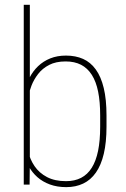

<svg xmlns="http://www.w3.org/2000/svg" viewBox="-20 -770 524 801"><path d="M79.1 -750H104.5V-102.5L103.5 0H79.1ZM424.3 -288.1V-241.2Q424.3 -176.3 413.1 -128.7Q401.9 -81.1 380.1 -50Q358.4 -19 327.1 -4.2Q295.9 10.7 256.3 10.7Q218.3 10.7 188 -0.5Q157.7 -11.7 135.7 -31.2Q113.8 -50.8 100.3 -75.4Q86.9 -100.1 81.5 -126.5V-385.3Q88.9 -417.5 103 -445.3Q117.2 -473.1 138.9 -493.9Q160.6 -514.6 189.7 -526.4Q218.8 -538.1 255.4 -538.1Q295.4 -538.1 326.7 -524.2Q357.9 -510.3 379.6 -480.2Q401.4 -450.2 412.8 -402.8Q424.3 -355.5 424.3 -288.1ZM397.9 -241.2V-288.1Q397.9 -345.2 389.4 -387.5Q380.9 -429.7 363 -457.8Q345.2 -485.8 318.1 -499.8Q291 -513.7 253.9 -513.7Q212.9 -513.7 184.8 -499Q156.7 -484.4 138.9 -461.2Q121.1 -438 111.3 -412.6Q101.6 -387.2 97.2 -365.2V-140.1Q104.5 -106 124 -77.1Q143.6 -48.3 176.3 -31.2Q209 -14.2 255.4 -14.2Q291.5 -14.2 318.4 -28.1Q345.2 -42 362.8 -70.1Q380.4 -98.1 389.2 -140.9Q397.9 -183.6 397.9 -241.2Z"/></svg>

Font: Roboto Condensed Thin
Style: Regular
Weight: 250
Width: 3
Designer: Christian Robertson
Foundry: Google
Version: Version 3.009; 2024